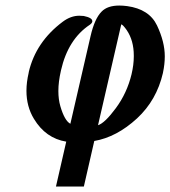

<svg xmlns="http://www.w3.org/2000/svg" viewBox="-20 -493 623 702"><path d="M338.4 -35.2Q363.3 -43 403.8 -97.9Q444.3 -152.8 460.9 -221.2Q469.2 -256.3 469.2 -286.6Q469.2 -288.1 469.2 -290Q469.2 -344.7 443.4 -382.8Q429.7 -402.3 423.8 -403.8H423.3ZM324.7 22.5 286.6 189H184.6L222.2 24.9Q147 12.7 104 -58.6Q76.7 -103.5 76.7 -161.1Q76.7 -192.4 85 -227.5V-229Q110.8 -339.8 209.5 -413.6Q238.8 -435.5 270 -435.5Q277.8 -435.5 286.1 -434.6Q317.4 -428.2 317.4 -416Q317.4 -415 317.4 -413.6Q315.9 -407.7 308.1 -402.3Q229 -349.6 203.1 -236.3L202.6 -233.9Q193.4 -193.8 193.4 -160.2Q193.4 -129.4 200.7 -104.5Q216.3 -51.3 237.3 -40.5L311 -360.4Q325.7 -424.8 351.6 -450.7Q373 -472.7 416 -472.7Q429.2 -472.7 444.8 -470.7Q525.9 -459.5 554.2 -399.7Q582.5 -339.8 582.5 -287.1Q582.5 -258.8 576.2 -229L575.7 -226.1Q552.7 -126.5 481 -60.1Q406.7 8.3 324.7 22.5Z"/></svg>

Font: Caudex
Style: Bold
Weight: 700
Italic angle: -13°
Version: Version 1.04